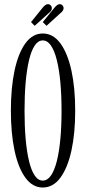

<svg xmlns="http://www.w3.org/2000/svg" viewBox="-20 -868 402 900"><path d="M180.5 11Q132.5 11 99 -35Q65.5 -81 48.2 -162Q31 -243 31 -349Q31 -456 48.2 -537.2Q65.5 -618.5 99 -664.8Q132.5 -711 180.5 -711Q229 -711 263 -664.8Q297 -618.5 314.8 -537.2Q332.5 -456 332.5 -349Q332.5 -243 314.8 -162Q297 -81 263 -35Q229 11 180.5 11ZM180.5 -21.5Q202.5 -21.5 219 -45.5Q235.5 -69.5 246.5 -113.2Q257.5 -157 263 -217Q268.5 -277 268.5 -349Q268.5 -421 263 -481.2Q257.5 -541.5 246.5 -585.8Q235.5 -630 219 -654.2Q202.5 -678.5 180.5 -678.5Q158.5 -678.5 142.5 -654.2Q126.5 -630 116 -585.8Q105.5 -541.5 100.2 -481.2Q95 -421 95 -349Q95 -277 100.2 -217Q105.5 -157 116 -113.2Q126.5 -69.5 142.5 -45.5Q158.5 -21.5 180.5 -21.5ZM198 -747 180.5 -764.5 235 -831.5Q242 -840 248 -844.2Q254 -848.5 259.5 -848.5Q267.5 -848.5 272.8 -843Q278 -837.5 278 -829.5Q278 -817.5 263.5 -806.5ZM142.5 -747 125.5 -764.5 179.5 -831.5Q186.5 -840 192.5 -844.2Q198.5 -848.5 204.5 -848.5Q212 -848.5 217.5 -843Q223 -837.5 223 -829.5Q223 -817 208.5 -806.5Z"/></svg>

Font: Imbue Thin 10pt Light
Style: Regular
Weight: 300
Version: Version 1.102